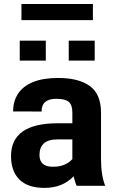

<svg xmlns="http://www.w3.org/2000/svg" viewBox="-20 -927 577 958"><path d="M443.5 -826.5H87V-907H443.5ZM452.5 -624.5H323V-724H452.5ZM208.5 -624.5H78.5V-724H208.5ZM202 10.5Q118.5 10.5 76.8 -31.2Q35 -73 35 -148.5Q35 -312 269 -312H341V-366Q341 -403 323.2 -418.5Q305.5 -434 261 -434Q187.5 -434 187.5 -371.5V-370.5L45.5 -371Q45.5 -421.5 69.8 -459Q94 -496.5 144 -517.2Q194 -538 270.5 -538Q372.5 -538 428.2 -497.8Q484 -457.5 484 -365V-135Q484 -51.5 505 0H362.5Q353 -20.5 347.5 -47.5Q292 10.5 202 10.5ZM244.5 -95Q278.5 -95 302.8 -105.8Q327 -116.5 341 -133.5V-231.5H269Q220 -231.5 198.5 -211.2Q177 -191 177 -153.5Q177 -95.5 242.5 -95Z"/></svg>

Font: Roberto Sans
Style: Bold
Weight: 700
Designer: Google (font) & Cristiano Sobral (main changes)
Version: Version 1.000;October 12, 2021;FontCreator 14.0.0.2814 64-bi